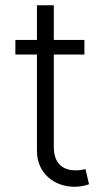

<svg xmlns="http://www.w3.org/2000/svg" viewBox="-20 -696 398 724"><path d="M298.3 -545.5H182.9V-676.1H119.3V-545.5H38V-490.4H119.3V-127.5C119.3 -38.4 189.6 8.2 259.6 8.2C285.9 8.2 303.6 3.2 315.7 -1.4L302.2 -58.6C293.3 -56.1 282 -53.6 265.3 -53.6C222.3 -53.6 182.9 -73.9 182.9 -142.4V-490.4H298.3Z"/></svg>

Font: Karasuma Gothic
Style: Light
Weight: 300
Designer: Rasmus Andersson / Ryoko Nishizuka
Foundry: rsms
Version: Version 1.00